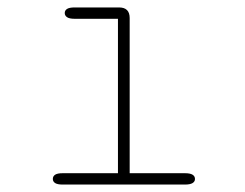

<svg xmlns="http://www.w3.org/2000/svg" viewBox="-20 -496 659 516"><path d="M148.5 0Q134.5 0 128.2 -4Q122 -8 122 -15Q122 -22.5 128.2 -26.5Q134.5 -30.5 148.5 -30.5H297V-445.5H180.5Q166.5 -445.5 160.2 -449.8Q154 -454 154 -461Q154 -468 160.2 -472Q166.5 -476 180.5 -476H300Q328.5 -476 328.5 -447.5V-30.5H477Q491 -30.5 497.5 -26.5Q504 -22.5 504 -15Q504 -8 497.5 -4Q491 0 477 0Z"/></svg>

Font: Sono ExtraLight Monospace ExtraLight
Style: Regular
Weight: 250
Version: Version 2.112